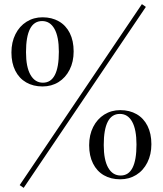

<svg xmlns="http://www.w3.org/2000/svg" viewBox="-20 -844 782 919"><path d="M93.3 55.2 74.2 42 659.2 -824.2 678.2 -811ZM332.5 -598.1Q332.5 -548.3 313.2 -510.3Q293.9 -472.2 260.3 -451.2Q226.6 -430.2 183.6 -430.2Q139.2 -430.2 105.5 -449.5Q71.8 -468.8 53.2 -505.6Q34.7 -542.5 34.7 -592.8Q34.7 -642.1 54 -680.4Q73.2 -718.8 107.2 -740Q141.1 -761.2 183.6 -761.2Q228 -761.2 261.7 -741.9Q295.4 -722.7 314 -685.8Q332.5 -648.9 332.5 -598.1ZM104.5 -594.2Q104.5 -522.9 126 -485.6Q147.5 -448.2 185.5 -448.2Q261.7 -448.2 261.7 -596.2Q261.7 -668.5 240.7 -705.8Q219.7 -743.2 181.6 -743.2Q104.5 -743.2 104.5 -594.2ZM704.6 -153.8Q704.6 -104.5 685.3 -66.2Q666 -27.8 632.1 -6.8Q598.1 14.2 555.7 14.2Q510.7 14.2 477.3 -5.1Q443.8 -24.4 425.3 -61.3Q406.7 -98.1 406.7 -148.9Q406.7 -198.2 426 -236.3Q445.3 -274.4 479.2 -295.7Q513.2 -316.9 555.7 -316.9Q600.1 -316.9 633.8 -297.6Q667.5 -278.3 686 -241.5Q704.6 -204.6 704.6 -153.8ZM476.6 -149.9Q476.6 -78.6 497.8 -41.3Q519 -3.9 557.6 -3.9Q633.3 -3.9 633.3 -151.9Q633.3 -224.1 612.5 -261.5Q591.8 -298.8 553.7 -298.8Q476.6 -298.8 476.6 -149.9Z"/></svg>

Font: TypoPRO Playfair Display
Style: Regular
Weight: 400
Designer: Claus Eggers Sørensen
Foundry: Claus Eggers Sørensen
Version: Version 1.004;PS 001.004;hotconv 1.0.70;makeotf.lib2.5.58329